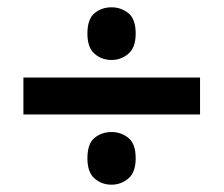

<svg xmlns="http://www.w3.org/2000/svg" viewBox="-20 -615 612 525"><path d="M285 -451Q311 -451 331 -468Q351 -485 351 -523Q351 -563 331 -579Q311 -595 285 -595Q258 -595 238.5 -579Q219 -563 219 -523Q219 -485 238.5 -468Q258 -451 285 -451ZM44 -302H527V-403H44ZM285 -110Q311 -110 331 -127Q351 -144 351 -182Q351 -222 331 -238Q311 -254 285 -254Q258 -254 238.5 -238Q219 -222 219 -182Q219 -144 238.5 -127Q258 -110 285 -110Z"/></svg>

Font: Noto Sans UI
Style: Bold
Weight: 700
Designer: Monotype Design Team
Foundry: Monotype Imaging Inc.
Version: Version 1.901